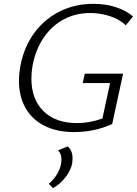

<svg xmlns="http://www.w3.org/2000/svg" viewBox="-20 -684 717 1003"><path d="M150 -341Q144 -305 144 -274Q144 -166 207 -103.5Q270 -41 382 -41Q449 -41 515 -65L555 -250H412L423 -299H623L566 -36Q473 6 367 6Q277 6 212 -27Q147 -60 113 -120.5Q79 -181 79 -262Q79 -297 87 -342Q106 -440 159.5 -512.5Q213 -585 292.5 -624.5Q372 -664 468 -664Q532 -664 585.5 -646.5Q639 -629 675 -598L637 -552Q603 -584 553.5 -600Q504 -616 451 -616Q377 -616 314.5 -583.5Q252 -551 209 -488.5Q166 -426 150 -341ZM235 276Q265 251 283 217Q301 183 301 150Q301 118 283 101L334 81Q359 102 359 144Q359 153 357 171Q349 207 322 242Q295 277 257 299Z"/></svg>

Font: Ysabeau Semilight
Style: Italic
Weight: 300
Italic angle: -12°
Designer: Christian Thalmann (Catharsis Fonts)
Version: Version 0.003